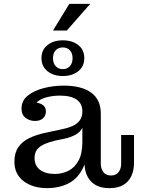

<svg xmlns="http://www.w3.org/2000/svg" viewBox="-20 -970 740 1000"><path d="M162 -340Q135 -340 113.5 -356Q92 -372 92 -405Q92 -445 123.5 -471Q155 -497 205.5 -510.5Q256 -524 313 -524Q405 -524 455.5 -487Q506 -450 505 -375L409 -390Q409 -430 379.5 -451Q350 -472 292 -472Q257 -472 225 -464Q193 -456 173 -438.5Q153 -421 150 -391L149 -438Q181 -437 200.5 -425Q220 -413 219 -388Q218 -366 203 -353Q188 -340 162 -340ZM550 10Q487 10 453.5 -25.5Q420 -61 420 -125V-159H409V-305H403L409 -349V-390L505 -375V-117Q505 -91 518.5 -73.5Q532 -56 558 -56Q584 -56 597.5 -73.5Q611 -91 611 -117V-267H678V-124Q678 -61 645.5 -25.5Q613 10 550 10ZM227 10Q151 10 103 -26.5Q55 -63 55 -128Q55 -174 75.5 -203.5Q96 -233 132 -250.5Q168 -268 215 -278L299 -296Q330 -302 355 -312.5Q380 -323 394.5 -342Q409 -361 409 -390L412 -305H409Q399 -283 374.5 -269Q350 -255 313 -247L269 -238Q239 -231 214 -220.5Q189 -210 174.5 -193Q160 -176 160 -147Q160 -107 188.5 -85.5Q217 -64 266 -64Q304 -64 336.5 -80.5Q369 -97 389 -133.5Q409 -170 409 -230L437 -227Q437 -142 409.5 -89.5Q382 -37 334 -13.5Q286 10 227 10ZM307 -574Q259 -574 227.5 -599Q196 -624 196 -667Q196 -711 227.5 -735.5Q259 -760 307 -760Q356 -760 387.5 -735.5Q419 -711 419 -667Q419 -624 387.5 -599Q356 -574 307 -574ZM307 -610Q330 -610 344 -625.5Q358 -641 358 -667Q358 -693 344 -708Q330 -723 307 -723Q284 -723 270 -708Q256 -693 256 -667Q256 -641 270 -625.5Q284 -610 307 -610ZM256 -811 341 -950H450L328 -811Z"/></svg>

Font: Montagu Slab 24pt
Style: Regular
Weight: 400
Designer: Florian Karsten
Foundry: Florian Karsten
Version: Version 1.000